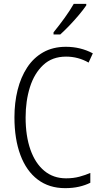

<svg xmlns="http://www.w3.org/2000/svg" viewBox="-20 -967 528 997"><path d="M323 -673Q251 -673 204.5 -629.5Q158 -586 135.5 -514.5Q113 -443 113 -357Q113 -261 138 -190Q163 -119 210 -80Q257 -41 323 -41Q361 -41 392.5 -49.5Q424 -58 449 -69V-18Q423 -5 390.5 2.5Q358 10 318 10Q235 10 176 -34.5Q117 -79 86 -162Q55 -245 55 -358Q55 -434 71.5 -500Q88 -566 121 -616.5Q154 -667 204.5 -695.5Q255 -724 322 -724Q398 -724 462 -690L440 -642Q386 -673 323 -673ZM428 -939Q413 -917 389.5 -889Q366 -861 340 -834Q314 -807 293 -788H258V-799Q288 -836 315.5 -874Q343 -912 363 -947H428Z"/></svg>

Font: Noto Sans Myanmar UI Condensed Light
Style: Regular
Weight: 300
Width: 3
Designer: Monotype Design Team
Foundry: Monotype Imaging Inc.
Version: Version 2.103; ttfautohint (v1.8.4.7-5d5b)